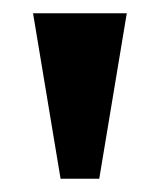

<svg xmlns="http://www.w3.org/2000/svg" viewBox="-20 -645 241 290"><path d="M71.5 -375 29.9 -625H171.5L129.9 -375Z"/></svg>

Font: co2trust
Style: Bold
Weight: 700
Designer: Kristian Moeller
Foundry: Dicotype
Version: Version 1.000